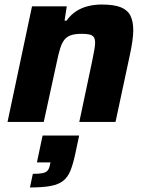

<svg xmlns="http://www.w3.org/2000/svg" viewBox="-20 -538 643 847"><path d="M13.2 0 121.2 -510H274.5L264.8 -446.8H273.6Q291.8 -472.6 315.5 -488.1Q339.1 -503.5 367.9 -510.7Q396.6 -518 428.1 -518Q483.3 -518 513.5 -505.7Q543.6 -493.3 555.8 -468Q567.9 -442.8 567.9 -403.8Q567.9 -384.5 563.8 -355.3Q559.6 -326.1 552.7 -294.7L489.6 0H329.8L386.6 -268.5Q391.6 -293.6 395.6 -315.2Q399.6 -336.7 399.6 -348.5Q399.6 -366.5 393.5 -374.7Q387.3 -383 374.4 -385.9Q361.4 -388.8 339.4 -388.8Q310.1 -388.8 292 -382.3Q273.9 -375.7 263 -361.2Q252.1 -346.7 244.9 -322.6Q237.6 -298.6 230.5 -263.9L173 0ZM112.1 289 124.8 228.9Q153.4 228.9 168.3 225.7Q183.3 222.5 190.1 214.2Q197 205.9 200 190.6L202.7 178.4H142.9L167.9 59.8H329.3L312.2 139.9Q302.7 184.8 291.1 213.9Q279.5 243 259.2 259.3Q238.9 275.7 203.8 282.3Q168.6 289 112.1 289Z"/></svg>

Font: Saira Thin
Style: Italic
Weight: 100
Italic angle: -12°
Designer: Hector Gatti with collaboration of the Omnibus-Type team
Foundry: Omnibus-Type
Version: Version 1.101